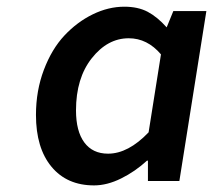

<svg xmlns="http://www.w3.org/2000/svg" viewBox="-20 -543 640 576"><path d="M262.2 13.2Q180.7 13.2 134.3 -43Q87.9 -99.1 87.9 -198.2Q87.9 -271 111.6 -333.5Q135.3 -396 173.3 -436.5Q211.4 -477.1 258.3 -500Q305.2 -522.9 353 -522.9Q394 -522.9 423.1 -507.6Q452.1 -492.2 480 -460.9L500 -509.8H599.1L518.1 0H423.8V-61H420.9Q385.3 -28.3 343.3 -7.6Q301.3 13.2 262.2 13.2ZM304.2 -82Q364.7 -82 425.8 -146L462.9 -379.9Q421.9 -428.2 366.2 -428.2Q302.7 -428.2 255.4 -368.4Q208 -308.6 208 -211.9Q208 -149.4 232.9 -115.7Q257.8 -82 304.2 -82Z"/></svg>

Font: Office Code Pro Medium Italic
Style: Regular
Weight: 500
Italic angle: -9°
Designer: Nathan Rutzky & Paul D. Hunt
Foundry: Adobe Systems Incorporated
Version: Version 1.004;PS 001.004;hotconv 1.0.70;makeotf.lib2.5.58329